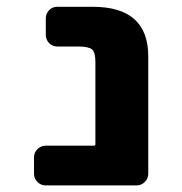

<svg xmlns="http://www.w3.org/2000/svg" viewBox="-20 -569 540 571"><path d="M116.2 -17.6Q101.6 -17.6 91.3 -27.8Q81.1 -38.1 81.1 -52.7V-100.6Q81.1 -115.2 91.3 -125.5Q101.6 -135.7 116.2 -135.7H258.8Q263.7 -135.7 263.7 -139.6V-384.8Q263.7 -413.1 253.9 -421.9Q243.2 -430.7 212.9 -430.7H150.4Q135.7 -430.7 126 -440.9Q116.2 -451.2 116.2 -465.8V-513.7Q116.2 -528.3 126 -538.6Q135.7 -548.8 150.4 -548.8H255.9Q420.9 -548.8 420.9 -401.4V-52.7Q420.9 -38.1 410.6 -27.8Q400.4 -17.6 385.7 -17.6Z"/></svg>

Font: Rounded-L Mgen+ 1mn bold
Style: Bold
Weight: 700
Designer: [Source Han Sans]
Ryoko NISHIZUKA  (kana & ideographs); Paul D. Hunt (Latin, Greek & Cyrillic); Wenlong ZHANG  (bopomofo
Version: Version 1.059.20150602